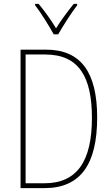

<svg xmlns="http://www.w3.org/2000/svg" viewBox="-20 -970 578 990"><path d="M257 -793H280C306 -838 346 -901 378 -943V-950H360C325 -906 295 -866 269 -824C244 -866 208 -916 179 -950H161V-943C188 -909 231 -840 257 -793ZM481 -364C481 -595 399 -714 217 -714H86V0H209C396 0 481 -124 481 -364ZM454 -362C454 -140 378 -25 209 -25H112V-689H213C388 -689 454 -572 454 -362Z"/></svg>

Font: Noto Sans Lao UI Cond Thin
Style: Regular
Weight: 100
Width: 3
Designer: Monotype Design Team
Foundry: Monotype Imaging Inc.
Version: Version 2.000